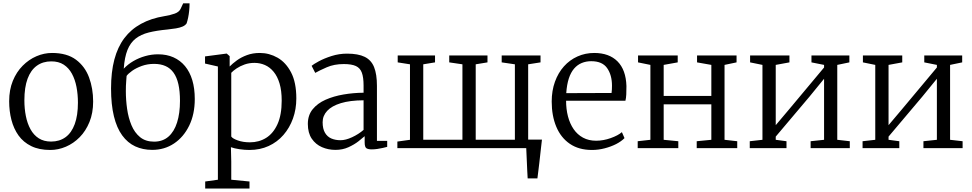

<svg xmlns="http://www.w3.org/2000/svg" viewBox="-20 -881 5784 1142"><path d="M34.5 -278.5Q34.5 -346.5 56.2 -399.8Q78 -453 114.8 -490Q151.5 -527 196.8 -546.5Q242 -566 289.5 -566Q378 -566 431.8 -526Q485.5 -486 509.8 -420.2Q534 -354.5 534 -277Q534 -209 512.2 -155.5Q490.5 -102 454 -65Q417.5 -28 372 -8.5Q326.5 11 279 11Q212.5 11 165.8 -12Q119 -35 90.2 -75.2Q61.5 -115.5 48 -167.8Q34.5 -220 34.5 -278.5ZM284 -39Q334 -39 369.8 -65Q405.5 -91 424.5 -142.8Q443.5 -194.5 443.5 -270.5Q443.5 -319.5 435 -363.8Q426.5 -408 407.8 -442.5Q389 -477 359 -496.5Q329 -516 285 -516Q235 -516 199 -490Q163 -464 144 -412.8Q125 -361.5 125 -284.5Q125 -235 133.8 -190.8Q142.5 -146.5 161.5 -112Q180.5 -77.5 210.8 -58.2Q241 -39 284 -39Z M885.5 10.5Q829.5 10.5 784.2 -10.5Q739 -31.5 706.8 -75.8Q674.5 -120 657.5 -189.5Q640.5 -259 640.5 -355Q640.5 -452.5 660.2 -527Q680 -601.5 719.5 -654Q759 -706.5 818.8 -739.2Q878.5 -772 958 -785Q994 -791 1019.8 -800.2Q1045.5 -809.5 1054.5 -829L1069.5 -861H1107.5Q1107.5 -838.5 1105.2 -816.8Q1103 -795 1099 -776Q1095 -757 1090 -742Q1082 -730 1065.8 -723Q1049.5 -716 1026.5 -712.2Q1003.5 -708.5 975.5 -705.5Q911.5 -699.5 864.8 -687.8Q818 -676 786.8 -651.5Q755.5 -627 738.2 -584Q721 -541 716 -472.5Q740.5 -498.5 773 -517.5Q805.5 -536.5 843.2 -547.2Q881 -558 920 -558Q971.5 -558 1011.8 -540Q1052 -522 1080.5 -487.8Q1109 -453.5 1123.8 -404.2Q1138.5 -355 1138.5 -292Q1138.5 -201.5 1105.2 -133.5Q1072 -65.5 1015 -27.5Q958 10.5 885.5 10.5ZM896.5 -38.5Q947.5 -38.5 981.8 -68.2Q1016 -98 1033.2 -152.5Q1050.5 -207 1050.5 -281Q1050.5 -338.5 1041 -380.2Q1031.5 -422 1012.2 -448.8Q993 -475.5 964.2 -488.2Q935.5 -501 896.5 -501Q857.5 -501 823.5 -488.8Q789.5 -476.5 766 -459.8Q742.5 -443 733 -429.5Q732 -414.5 730.8 -400Q729.5 -385.5 729 -370.5Q728.5 -355.5 728.5 -339Q728.5 -287 736 -233.8Q743.5 -180.5 762 -136.2Q780.5 -92 813.2 -65.2Q846 -38.5 896.5 -38.5Z M1200.5 240.5V198.5L1276 188V-485.5L1199.5 -503V-545.5L1325 -562H1329L1346 -547V-485.5Q1363 -503 1388.8 -521.8Q1414.5 -540.5 1448.8 -553.2Q1483 -566 1525.5 -566Q1581.5 -566 1631 -537.8Q1680.5 -509.5 1711.5 -450Q1742.5 -390.5 1742.5 -295.5Q1742.5 -231.5 1722.5 -176Q1702.5 -120.5 1665.8 -78.2Q1629 -36 1577.8 -12.5Q1526.5 11 1463.5 11Q1435.5 11 1404.5 6.5Q1373.5 2 1353.5 -5.5L1355.5 80V188L1464 198.5V240.5ZM1466.5 -34.5Q1520.5 -34.5 1563 -61Q1605.5 -87.5 1630.5 -142.5Q1655.5 -197.5 1655.5 -282.5Q1655.5 -342 1642.8 -384.5Q1630 -427 1607.5 -454.2Q1585 -481.5 1555.8 -494.2Q1526.5 -507 1493.5 -507Q1462 -507 1435 -497.5Q1408 -488 1387.5 -474.2Q1367 -460.5 1355.5 -448V-69Q1363 -57 1394.2 -45.8Q1425.5 -34.5 1466.5 -34.5Z M1975.5 10.5Q1932 10.5 1894.8 -5.8Q1857.5 -22 1834.2 -56.2Q1811 -90.5 1811 -144Q1811 -196 1839.8 -231.2Q1868.5 -266.5 1916.5 -287.8Q1964.5 -309 2023.2 -319Q2082 -329 2142.5 -329.5V-372.5Q2142.5 -421 2132.2 -448.8Q2122 -476.5 2096.8 -488.2Q2071.5 -500 2025 -500Q1967.5 -500 1923.5 -480.8Q1879.5 -461.5 1855 -447.5L1833.5 -489.5Q1843.5 -498.5 1875.5 -516Q1907.5 -533.5 1952.2 -547.8Q1997 -562 2044.5 -562Q2110 -562 2149 -543Q2188 -524 2205 -481.8Q2222 -439.5 2222 -370.5V-43H2283V-7.5Q2272 -4.5 2256.5 -1Q2241 2.5 2223.8 5Q2206.5 7.5 2191.5 7.5Q2170 7.5 2159.5 0.8Q2149 -6 2149 -34.5V-71Q2137 -60 2112 -40.5Q2087 -21 2052.2 -5.2Q2017.5 10.5 1975.5 10.5ZM2005 -47Q2036 -47 2074.2 -64.8Q2112.5 -82.5 2142.5 -108.5V-284.5Q2061.5 -284 2007.5 -267.5Q1953.5 -251 1926.2 -221.8Q1899 -192.5 1899 -154Q1899 -115 1913 -91.2Q1927 -67.5 1951 -57.2Q1975 -47 2005 -47Z M3118.5 180Q3117 157.5 3116 134.5Q3115 111.5 3114 89Q3113 66.5 3112 44Q3111 21.5 3110 0L3061.5 -50.5H3203.5Q3201 -27.5 3198.2 -4.5Q3195.5 18.5 3193 41.8Q3190.5 65 3187.8 88Q3185 111 3182.2 134.2Q3179.5 157.5 3176.5 180ZM2343.5 0V-39L2418.5 -49.5V-498.5L2345.5 -510V-551H2567.5V-510L2497.5 -498.5V-50H2730.5V-498.5L2652 -510V-551H2879.5V-510L2809.5 -498.5V-50H3042.5V-498.5L2964 -510V-551H3195V-510L3121.5 -498.5V-49.5L3196.5 -39V0Z M3501 11Q3423 11 3369.5 -25.5Q3316 -62 3288.8 -127Q3261.5 -192 3261.5 -277Q3261.5 -341.5 3280.8 -394.8Q3300 -448 3334.2 -486.2Q3368.5 -524.5 3414.8 -545.2Q3461 -566 3514.5 -566Q3603 -566 3653 -515.8Q3703 -465.5 3706 -369Q3706 -340.5 3705 -319.2Q3704 -298 3700 -282H3347Q3347 -232 3358.2 -188.8Q3369.5 -145.5 3391.8 -113Q3414 -80.5 3447.8 -62.2Q3481.5 -44 3525.5 -44Q3568.5 -44 3612.2 -59.5Q3656 -75 3679 -95L3694.5 -59.5Q3675.5 -40 3644.8 -24.2Q3614 -8.5 3576.5 1.2Q3539 11 3501 11ZM3348 -327 3617.5 -328Q3619 -336 3619.5 -349.2Q3620 -362.5 3620 -371.5Q3620 -434.5 3591.2 -475.8Q3562.5 -517 3496.5 -517Q3466 -517 3440 -506.2Q3414 -495.5 3394.5 -472.8Q3375 -450 3363.2 -414Q3351.5 -378 3348 -327Z M3773 0V-41L3848.5 -49.5V-495L3775 -510V-551H4011V-510L3927.5 -495V-310.5H4211V-495L4126 -510V-551H4361V-510L4289.5 -495V-49.5L4365 -41V0H4124V-41L4211 -49.5V-260.5H3927.5V-49.5L4014.5 -41V0Z M4439.5 0V-41L4515 -49.5V-495L4441.5 -510V-551H4675.5V-510L4594 -495V-136.5L4672.5 -229.5L4881.5 -479.5V-495L4806.5 -510V-551H5032V-510L4960 -495V-49.5L5034.5 -41V0H4801.5V-41L4881.5 -49.5V-412.5L4795 -306.5L4594 -68.5V-49.5L4658 -41V0Z M5110.5 0V-41L5186 -49.5V-495L5112.5 -510V-551H5346.5V-510L5265 -495V-136.5L5343.5 -229.5L5552.5 -479.5V-495L5477.5 -510V-551H5703V-510L5631 -495V-49.5L5705.5 -41V0H5472.5V-41L5552.5 -49.5V-412.5L5466 -306.5L5265 -68.5V-49.5L5329 -41V0Z"/></svg>

Font: Merriweather 28pt Light
Style: Regular
Weight: 300
Version: Version 2.100